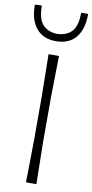

<svg xmlns="http://www.w3.org/2000/svg" viewBox="-124 -1011 506 1052"><g transform="rotate(10 129.0 -484.5)"><path d="M102 0Q103 -60 103.8 -115.8Q104.5 -171.5 105.5 -237V-475Q104.5 -541 103.8 -596.8Q103 -652.5 102 -713H160Q159 -652.5 158 -596.8Q157 -541 156 -475V-237Q157 -171.5 158 -116Q159 -60.5 160 0ZM128.5 -790Q58 -790 19.5 -836Q-19 -882 -19 -967.5L19.5 -969Q19.5 -895 48 -863.8Q76.5 -832.5 128.5 -830.5Q181.5 -832.5 210 -863.5Q238.5 -894.5 238.5 -967.5H277.5Q277.5 -882 239.2 -836Q201 -790 128.5 -790Z"/></g></svg>

Font: Commissioner Loud ExtraLight
Style: Regular
Weight: 200
Designer: Kostas Bartsokas
Foundry: Kostas Bartsokas
Version: Version 1.000; ttfautohint (v1.8.3)